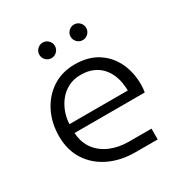

<svg xmlns="http://www.w3.org/2000/svg" viewBox="-162 -817 897 941"><g transform="rotate(-30 286.5 -346.5)"><path d="M336 0Q254 0 189.5 -30.5Q125 -61 87.5 -118Q50 -175 50 -255Q50 -329 80 -389.5Q110 -450 164.5 -486Q219 -522 292 -522Q367 -522 419 -489Q471 -456 498 -400Q525 -344 525 -274Q525 -264 524 -252Q523 -240 521 -231H124Q127 -175 156 -137Q185 -99 231.5 -80Q278 -61 332 -61H461V0ZM124 -281H454Q454 -301 450 -325.5Q446 -350 435.5 -374Q425 -398 406.5 -418Q388 -438 359.5 -450.5Q331 -463 290 -463Q252 -463 221 -447Q190 -431 169 -404.5Q148 -378 136.5 -346Q125 -314 124 -281ZM387 -605Q369 -605 356 -618Q343 -631 343 -649Q343 -667 356 -680Q369 -693 387 -693Q405 -693 418 -680Q431 -667 431 -649Q431 -631 418 -618Q405 -605 387 -605ZM210 -605Q192 -605 179 -618Q166 -631 166 -649Q166 -667 179 -680Q192 -693 210 -693Q228 -693 241 -680Q254 -667 254 -649Q254 -631 241 -618Q228 -605 210 -605Z"/></g></svg>

Font: MuseoModerno Thin Light
Style: Regular
Weight: 300
Version: Version 1.003